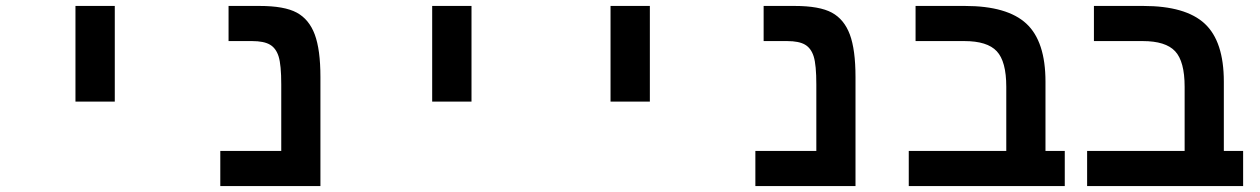

<svg xmlns="http://www.w3.org/2000/svg" viewBox="-20 -626 4241 646"><path d="M233.9 -606H366.2V-284.2H233.9Z M1058.1 0H721.2V-118.2H926.3V-341.8Q926.3 -407.7 917.5 -435.8Q908.7 -463.9 888.2 -475.8Q867.7 -487.8 828.1 -487.8H749V-606H853Q937 -606 978.5 -583.5Q1020 -561 1039.1 -509.8Q1058.1 -458.5 1058.1 -367.2Z M1434.1 -606H1566.4V-284.2H1434.1Z M2034.2 -606H2166.5V-284.2H2034.2Z M2858.4 0H2521.5V-118.2H2726.6V-341.8Q2726.6 -407.7 2717.8 -435.8Q2709 -463.9 2688.5 -475.8Q2668 -487.8 2628.4 -487.8H2549.3V-606H2653.3Q2737.3 -606 2778.8 -583.5Q2820.3 -561 2839.4 -509.8Q2858.4 -458.5 2858.4 -367.2Z M3060.5 -487.8V-606H3226.6Q3369.1 -606 3433.3 -546.4Q3497.6 -486.8 3497.6 -351.1V-118.2H3562.5V0H3037.6V-118.2H3365.7V-334Q3365.7 -419.4 3333.7 -453.6Q3301.8 -487.8 3224.6 -487.8Z M3660.6 -487.8V-606H3826.7Q3969.2 -606 4033.4 -546.4Q4097.7 -486.8 4097.7 -351.1V-118.2H4162.6V0H3637.7V-118.2H3965.8V-334Q3965.8 -419.4 3933.8 -453.6Q3901.9 -487.8 3824.7 -487.8Z"/></svg>

Font: Cousine
Style: Bold
Weight: 700
Monospace: yes
Designer: Steve Matteson
Foundry: Ascender Corporation
Version: Version 1.20